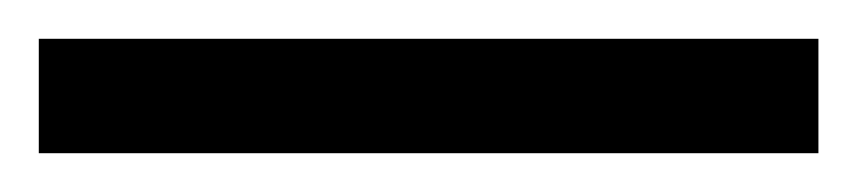

<svg xmlns="http://www.w3.org/2000/svg" viewBox="-24 -839 442 99"><path d="M-4 -760V-819H398V-760Z"/></svg>

Font: Noto Serif Khmer Condensed Medium
Style: Regular
Weight: 500
Width: 3
Designer: Danh Hong and the Monotype Design Team
Foundry: Monotype Imaging Inc.
Version: Version 2.004